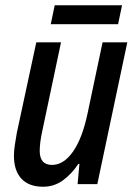

<svg xmlns="http://www.w3.org/2000/svg" viewBox="-20 -700 513 730"><path d="M144 10Q90 10 61.5 -20.5Q33 -51 33 -108Q33 -126 36.5 -149.5Q40 -173 44 -195L118 -539H212L141 -203Q131 -158 131 -126Q131 -73 178 -73Q222 -73 257.5 -123.5Q293 -174 313 -269L370 -539H464L350 0H275L282 -77H278Q253 -39 219.5 -14.5Q186 10 144 10ZM173 -608 188 -680H444L429 -608Z"/></svg>

Font: Noto Sans Condensed Medium
Style: Italic
Weight: 500
Width: 3
Italic angle: -12°
Designer: Monotype Design Team
Foundry: Monotype Imaging Inc.
Version: Version 2.013; ttfautohint (v1.8.4.7-5d5b)